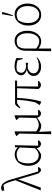

<svg xmlns="http://www.w3.org/2000/svg" viewBox="1284 -2064 974 3582"><g transform="rotate(-90 1771.0 -273.0)"><path d="M363 -47 447 -51Q440 -24 424 -9.5Q408 5 390 5Q368 5 347.5 -17Q327 -39 314 -80L215 -419L62 0H14V-11L199 -474L180 -541Q147 -653 109 -695L7 -681L1 -723Q32 -740 60 -740Q107 -740 145.5 -695.5Q184 -651 210 -566Z M676 8Q673 8 669 8Q609 8 563.5 -22Q518 -52 493.5 -106Q469 -160 469 -232Q469 -307 496 -364.5Q523 -422 572 -454Q621 -486 686 -486Q725 -486 758.5 -468.5Q792 -451 813 -426L816 -481H853L844 -48L947 -51Q936 -23 917 -9Q898 5 877 5Q850 5 826 -17Q802 -39 795 -79Q767 -43 736.5 -23.5Q706 -4 676 8ZM514 -235Q514 -141 557 -89Q600 -37 664 -37Q695 -37 729.5 -54Q764 -71 797 -110L811 -388Q791 -413 758.5 -431.5Q726 -450 682 -450Q625 -450 560 -414Q514 -340 514 -235Z M1058 194 1070 -400 1021 -455Q1064 -481 1111 -489L1110 -86Q1167 -37 1231 -37Q1296 -37 1361 -88L1369 -400L1320 -455Q1363 -481 1410 -489V-48L1516 -51Q1504 -23 1484.5 -9Q1465 5 1444 5Q1418 5 1395.5 -14.5Q1373 -34 1364 -70Q1334 -42 1302 -23Q1270 -4 1235 7Q1231 7 1226.5 7.5Q1222 8 1217 8Q1154 8 1102 -32L1112 186V194Z M1669 8Q1651 5 1633.5 -2.5Q1616 -10 1602 -24L1648 -91Q1689 -235 1700 -441H1634L1552 -380L1540 -389Q1565 -427 1581 -446.5Q1597 -466 1610 -472.5Q1623 -479 1639 -479H2060L2057 -441H1950L1949 -48L2056 -51Q2045 -24 2023 -10Q2001 4 1977 4Q1954 4 1933.5 -8.5Q1913 -21 1902 -45L1916 -441H1734Q1731 -321 1715 -207.5Q1699 -94 1669 8Z M2317 7Q2242 7 2193.5 -32Q2145 -71 2145 -133Q2145 -180 2176.5 -214.5Q2208 -249 2267 -260Q2220 -269 2189 -297Q2158 -325 2158 -364Q2158 -417 2203.5 -452.5Q2249 -488 2328 -488Q2363 -488 2396.5 -481.5Q2430 -475 2479 -456L2475 -335H2461L2435 -432Q2373 -452 2314 -452Q2277 -452 2238 -443Q2221 -425 2212.5 -403.5Q2204 -382 2204 -365Q2204 -334 2223.5 -314Q2243 -294 2273 -284Q2303 -274 2335 -274L2389 -280V-236L2324 -244Q2290 -244 2260 -230Q2230 -216 2212 -192Q2194 -168 2194 -137Q2194 -89 2231.5 -62Q2269 -35 2332 -35Q2372 -35 2409.5 -44.5Q2447 -54 2488 -76L2492 -66Q2414 7 2317 7Z M2607 194 2616 -299Q2617 -354 2641 -396.5Q2665 -439 2706.5 -463Q2748 -487 2800 -487Q2857 -487 2899 -457.5Q2941 -428 2964.5 -374.5Q2988 -321 2988 -251Q2988 -174 2962 -116Q2936 -58 2891 -25Q2846 8 2791 8Q2752 8 2717.5 -6Q2683 -20 2657 -41V194ZM2657 -300V-84Q2685 -61 2719.5 -44.5Q2754 -28 2792 -28Q2836 -28 2870 -55.5Q2904 -83 2923 -132.5Q2942 -182 2942 -249Q2942 -342 2903.5 -395.5Q2865 -449 2796 -449Q2753 -449 2704 -428Q2657 -372 2657 -300Z M3284 8Q3225 8 3180 -22.5Q3135 -53 3110 -107Q3085 -161 3085 -231Q3085 -306 3112 -363.5Q3139 -421 3186 -454Q3233 -487 3294 -487Q3354 -487 3399.5 -456Q3445 -425 3470.5 -370.5Q3496 -316 3496 -246Q3496 -171 3469 -114Q3442 -57 3394 -24.5Q3346 8 3284 8ZM3289 -28Q3336 -28 3372 -55Q3408 -82 3428.5 -130.5Q3449 -179 3449 -243Q3449 -337 3404.5 -393Q3360 -449 3288 -449Q3236 -449 3182 -418Q3132 -332 3132 -237Q3132 -175 3152 -128Q3172 -81 3207.5 -54.5Q3243 -28 3289 -28ZM3278 -520 3262 -524 3298 -720 3303 -725 3339 -715Q3314 -616 3278 -520Z"/></g></svg>

Font: Piazzolla ExtraLight
Style: Regular
Weight: 200
Designer: Juan Pablo del Peral
Foundry: Huerta Tipografica
Version: Version 1.330